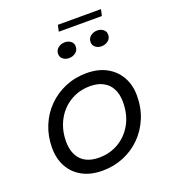

<svg xmlns="http://www.w3.org/2000/svg" viewBox="-153 -962 962 1084"><g transform="rotate(-20 328.0 -420.0)"><path d="M277 10Q207 10 156.5 -17.5Q106 -45 79 -94Q52 -143 52 -208Q52 -278.5 76.8 -339Q101.5 -399.5 146 -444.2Q190.5 -489 249.8 -514Q309 -539 378 -539Q448.5 -539 499 -511Q549.5 -483 576.5 -434.2Q603.5 -385.5 603.5 -323Q603.5 -249.5 578 -188.5Q552.5 -127.5 507.8 -83Q463 -38.5 403.8 -14.2Q344.5 10 277 10ZM284 -66Q349.5 -66 402.2 -97.2Q455 -128.5 486 -184.5Q517 -240.5 517 -315.5Q517 -361.5 500.2 -394.5Q483.5 -427.5 451.2 -445.2Q419 -463 371.5 -463Q320.5 -463 278 -444.2Q235.5 -425.5 204.2 -392Q173 -358.5 155.8 -313.5Q138.5 -268.5 138.5 -215.5Q138.5 -144.5 175.8 -105.2Q213 -66 284 -66ZM316.5 -652Q295.5 -652 280.5 -663.8Q265.5 -675.5 265.5 -695Q265.5 -718 282.8 -731.2Q300 -744.5 323 -744.5Q343.5 -744.5 358.5 -733Q373.5 -721.5 373.5 -701.5Q373.5 -678.5 356.2 -665.2Q339 -652 316.5 -652ZM511 -652Q490.5 -652 475.5 -663.8Q460.5 -675.5 460.5 -695Q460.5 -718 477.8 -731.2Q495 -744.5 517.5 -744.5Q538 -744.5 553.2 -733Q568.5 -721.5 568.5 -701.5Q568.5 -678.5 551 -665.2Q533.5 -652 511 -652ZM312 -812 320.5 -850.5H579.5L571 -812Z"/></g></svg>

Font: Epilogue
Style: Italic
Weight: 400
Italic angle: -12°
Designer: Tyler Finck
Foundry: Etcetera Type Co
Version: Version 2.112